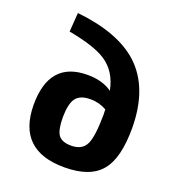

<svg xmlns="http://www.w3.org/2000/svg" viewBox="-133 -822 849 939"><g transform="rotate(20 291.5 -353.0)"><path d="M112 -719Q329 -696 436 -598Q553 -490 554 -281Q554 -125 499 -58Q442 13 307 13Q64 13 62 -222Q61 -451 261 -451Q339 -451 389 -415Q370 -511 300 -556Q241 -595 105 -620ZM380 -141Q399 -181 400 -294L399 -322Q360 -344 315 -344Q260 -344 238 -313Q218 -284 217 -217Q217 -150 235 -124Q254 -98 302 -98Q360 -98 380 -141Z"/></g></svg>

Font: Taylor Sans Bold LRS
Style: Bold
Weight: 700
Italic angle: -8°
Designer: Natanael Gama
Version: Version 1.001 September 8, 2015